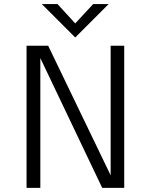

<svg xmlns="http://www.w3.org/2000/svg" viewBox="-20 -912 732 932"><path d="M345.2 -730 183.1 -892.1H259.3L345.2 -798.3L432.1 -892.1H507.3ZM108.9 0V-689.9H213.9L517.1 -61V-689.9H583V0H476.1L175.8 -629.9V0Z"/></svg>

Font: HK Grotesk Light
Style: Regular
Weight: 300
Designer: Alfredo Marco Pradil and Stefan Peev
Foundry: Hanken Design Co.
Version: Version 1.045;PS 001.045;hotconv 1.0.88;makeotf.lib2.5.64775